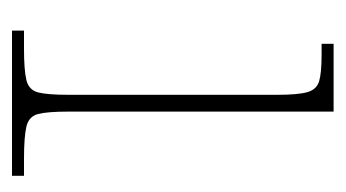

<svg xmlns="http://www.w3.org/2000/svg" viewBox="-148 -428 576 320"><g transform="rotate(90 140.0 -268.0)"><path d="M31 0V-20H61Q97 -20 113.5 -24Q130 -28 134 -43.5Q138 -59 138 -94V-442Q138 -477 133.5 -492.5Q129 -508 115 -512Q101 -516 71 -516H53V-536H166V-94Q166 -59 170 -43.5Q174 -28 191 -24Q208 -20 245 -20H273V0Z"/></g></svg>

Font: Noto Serif Kannada Thin
Style: Regular
Weight: 250
Version: Version 2.003